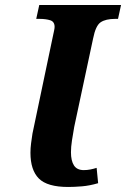

<svg xmlns="http://www.w3.org/2000/svg" viewBox="-20 -734 501 763"><path d="M251 9Q168 9 134.5 -24.5Q101 -58 101 -127Q101 -145 103.5 -164.5Q106 -184 109 -203L190 -589Q193 -603 195 -612.5Q197 -622 197 -627Q197 -648 179.5 -653.5Q162 -659 136 -659H124L136 -714H461L449 -659H438Q400 -659 380 -645.5Q360 -632 350 -581L275 -230Q270 -202 266 -176Q262 -150 262 -129Q262 -95 274 -76.5Q286 -58 313 -58Q326 -58 339 -60.5Q352 -63 364 -67L370 -6Q336 4 305.5 6.5Q275 9 251 9Z"/></svg>

Font: Noto Serif Condensed ExtraBold
Style: Italic
Weight: 800
Width: 3
Italic angle: -12°
Designer: Monotype Design Team
Foundry: Monotype Imaging Inc.
Version: Version 2.014; ttfautohint (v1.8.4.7-5d5b)